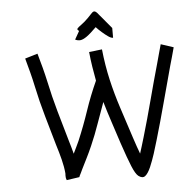

<svg xmlns="http://www.w3.org/2000/svg" viewBox="-59 -923 1038 1016"><g transform="rotate(-5 460.0 -415.0)"><path d="M93 -646 160 -666Q171 -628 181 -590Q191 -552 200 -511Q216 -435 238.5 -355Q261 -275 285 -193Q290 -177 295 -159Q300 -141 305 -122Q313 -139 321 -155Q329 -171 336 -187Q369 -265 395 -342.5Q421 -420 456 -497Q449 -534 443 -572Q437 -610 433 -651L502 -659Q511 -573 528.5 -496.5Q546 -420 571 -343.5Q596 -267 624 -181Q642 -126 655 -92Q661 -110 667 -130.5Q673 -151 681 -177Q709 -272 734.5 -369Q760 -466 787 -561Q794 -587 800.5 -610.5Q807 -634 814 -659L881 -637Q874 -611 867.5 -587.5Q861 -564 854 -540Q828 -445 802 -347.5Q776 -250 748 -155Q738 -120 726.5 -84.5Q715 -49 701 -16Q686 18 671 29Q656 40 635 24Q620 12 602.5 -30.5Q585 -73 557 -156Q538 -215 519.5 -270.5Q501 -326 485 -381Q464 -325 444.5 -268.5Q425 -212 400 -155Q386 -123 371.5 -94Q357 -65 343 -37Q339 -28 335 -20Q331 -12 326 -2Q324 2 324 4L256 14Q251 3 251.5 -9.5Q252 -22 252 -22Q249 -57 239 -96.5Q229 -136 216 -177Q194 -254 171 -334Q148 -414 131 -495Q123 -533 113.5 -569.5Q104 -606 93 -646ZM566 -767V-715Q555 -715 540 -725.5Q525 -736 508.5 -750.5Q492 -765 479 -779Q447 -747 427 -733Q407 -719 393 -717.5Q379 -716 365 -723L390 -767Q378 -774 383 -780.5Q388 -787 404.5 -798.5Q421 -810 442 -831Q449 -838 453.5 -843Q458 -848 459 -849Q469 -861 476.5 -862.5Q484 -864 494 -853ZM500 -802 499 -800Q500 -801 500.5 -802Q501 -803 500 -802Z"/></g></svg>

Font: Syne
Style: Italic
Weight: 400
Italic angle: -9°
Designer: Lucas Descroix
Foundry: Bonjour Monde
Version: Version 2.000; ttfautohint (v1.8.3)